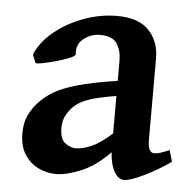

<svg xmlns="http://www.w3.org/2000/svg" viewBox="-41 -484 542 539"><g transform="rotate(5 230.5 -214.5)"><path d="M457 -48.8Q418.5 -22 380.9 -4.2Q343.3 13.7 327.6 13.7Q309.1 13.7 297.4 -10.5Q285.6 -34.7 285.6 -75.7V-318.8Q285.6 -348.1 272.5 -367.4Q259.3 -386.7 222.7 -386.2Q199.2 -385.7 179 -369.9Q158.7 -354 161.6 -326.2Q162.1 -321.8 147.5 -315.4Q132.8 -309.1 112.3 -303.2Q91.8 -297.4 74.2 -293.7Q56.6 -290 51.3 -291.5L42 -314.9Q56.6 -350.6 91.8 -379.6Q127 -408.7 173.6 -426Q220.2 -443.4 268.6 -443.4Q329.1 -443.4 358.2 -412.6Q387.2 -381.8 387.2 -334.5V-104.5Q387.2 -68.4 405.3 -68.4Q412.1 -68.4 420.7 -70.8Q429.2 -73.2 447.8 -81.1ZM290 -220.2Q228 -210 203.6 -200.2Q179.2 -190.4 166.5 -177.7Q154.3 -165 147 -150.9Q139.6 -136.7 139.6 -116.7Q139.6 -84.5 155.5 -73.7Q171.4 -63 183.6 -63Q203.6 -63 229 -74.2Q254.4 -85.4 290 -117.7L293.9 -69.3Q251 -22.5 208.3 -4.4Q165.5 13.7 134.8 13.7Q109.9 13.7 86.2 2.4Q62.5 -8.8 47.1 -32.2Q31.7 -55.7 31.7 -91.8Q31.7 -123.5 43.2 -146Q54.7 -168.5 71.8 -185.1Q86.4 -200.2 108.6 -213.6Q130.9 -227.1 173.1 -239.3Q215.3 -251.5 290 -262.7Z"/></g></svg>

Font: Namdhinggo SemiBold
Style: Regular
Weight: 600
Designer: Victor Gaultney
Foundry: SIL International
Version: Version 3.001